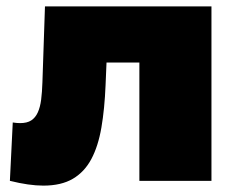

<svg xmlns="http://www.w3.org/2000/svg" viewBox="-20 -567 736 602"><path d="M20 -183Q26 -182 32 -181.5Q38 -181 43 -181Q65 -181 78 -189.5Q91 -198 98.5 -214.5Q106 -231 109 -254.5Q112 -278 113 -309L121 -547H643V0H417V-371H314L311 -300Q308 -226 298 -167.5Q288 -109 266.5 -68.5Q245 -28 208.5 -6.5Q172 15 116 15Q71 15 11 0Z"/></svg>

Font: Montserrat-Alt1 Black
Style: Regular
Weight: 900
Designer: Differentunic
Foundry: Differentunic
Version: Version 7.222